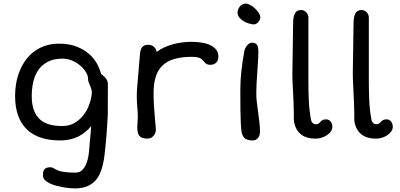

<svg xmlns="http://www.w3.org/2000/svg" viewBox="-20 -778 2253 1081"><path d="M64.9 -238.8Q64.9 -275.4 71.5 -311.5Q78.1 -347.7 91.6 -380.4Q105 -413.1 125.5 -440.9Q146 -468.8 173.6 -489Q201.2 -509.3 236.1 -520.8Q271 -532.2 313.5 -532.2Q360.4 -532.2 397.7 -520.3Q435.1 -508.3 463.1 -488.5Q491.2 -468.8 510.3 -443.4Q529.3 -418 539.6 -390.6Q544.9 -376 547.6 -367.9Q550.3 -359.9 553.2 -357.9Q569.3 -347.2 578.4 -333Q587.4 -318.8 587.4 -306.2L586.9 -130.9Q585 -103 582.8 -63.7Q580.6 -24.4 575.2 31.7Q572.3 62 568.8 92.3Q565.4 122.6 558.8 150.6Q552.2 178.7 541 202.6Q529.8 226.6 511.5 244.4Q493.2 262.2 466.3 272.5Q439.5 282.7 401.4 282.7Q392.6 282.7 375.7 281.5Q358.9 280.3 338.9 276.9Q318.8 273.4 298.1 268.1Q277.3 262.7 260.3 254.6Q243.2 246.6 232.4 235.4Q221.7 224.1 221.7 209Q221.7 199.7 223.1 191.4Q224.6 183.1 229 177Q233.4 170.9 241.7 167.2Q250 163.6 263.7 163.6Q273.9 163.6 283.9 170.2Q293.9 176.8 306.2 181.6Q318.4 186.5 334.2 189Q350.1 191.4 364.7 192.6Q379.4 193.8 390.6 193.8Q401.9 193.8 405.8 193.8Q428.2 193.8 442.6 179.7Q457 165.5 465.8 144.3Q474.6 123 478.3 97.7Q481.9 72.3 483.4 49.3Q483.9 38.6 485.4 24.4Q486.8 10.3 488.3 -5.6Q489.7 -21.5 491.2 -37.6Q492.7 -53.7 493.2 -67.9Q463.9 -31.7 420.9 -9.5Q377.9 12.7 318.4 12.7Q257.3 12.7 210.2 -2.9Q163.1 -18.6 130.9 -49.8Q98.6 -81.1 81.8 -128.2Q64.9 -175.3 64.9 -238.8ZM158.7 -237.8Q158.7 -187 172.1 -154.3Q185.5 -121.6 208.7 -102.5Q231.9 -83.5 263.2 -75.9Q294.4 -68.4 330.1 -68.4Q370.6 -68.4 400.4 -86.2Q430.2 -104 450.7 -130.9Q471.2 -157.7 482.4 -189.5Q493.7 -221.2 496.6 -249Q498 -262.7 495.1 -273.2Q492.2 -283.7 488.3 -293Q483.4 -303.7 479.5 -314.2Q475.6 -324.7 475.6 -335.9Q475.6 -351.1 464.6 -370.4Q453.6 -389.6 434.3 -406.7Q415 -423.8 388.7 -435.8Q362.3 -447.8 332 -447.8Q281.7 -447.8 248.3 -429.9Q214.8 -412.1 195.1 -382.8Q175.3 -353.5 167 -315.7Q158.7 -277.8 158.7 -237.8Z M752.9 -63Q752.9 -75.7 754.4 -89.4Q755.9 -103 755.9 -115.7Q755.9 -145.5 752.9 -177.7Q750.5 -203.6 750.2 -231.9Q750 -260.3 752 -281.7L768.1 -474.6Q770 -498 780 -512Q790 -525.9 815.9 -525.9Q826.7 -525.9 834.7 -522.2Q842.8 -518.6 848.4 -512.7Q854 -506.8 857.4 -499.8Q860.8 -492.7 862.3 -485.8Q882.3 -501 906.2 -511.7Q930.2 -522.5 955.6 -529.3Q981 -536.1 1006.8 -539.3Q1032.7 -542.5 1057.1 -542.5Q1077.6 -542.5 1104 -539.8Q1130.4 -537.1 1153.8 -528.3Q1177.2 -519.5 1193.4 -502.9Q1209.5 -486.3 1209.5 -458Q1209.5 -438 1197 -425.5Q1184.6 -413.1 1164.1 -413.1Q1148.4 -413.1 1139.6 -420.2Q1130.9 -427.2 1124 -436Q1121.1 -439.5 1117.2 -443.4Q1113.3 -447.3 1106.2 -450.7Q1099.1 -454.1 1087.9 -456.1Q1076.7 -458 1059.1 -458Q1003.9 -458 963.4 -446.5Q922.9 -435.1 896.5 -410.6Q870.1 -386.2 857.4 -347.9Q844.7 -309.6 844.7 -255.9Q844.7 -235.8 845.2 -218Q845.7 -200.2 846.9 -182.6Q848.1 -165 849.6 -147Q851.1 -128.9 852.5 -108.4Q853.5 -92.8 855.5 -76.2Q857.4 -59.6 857.4 -43.9Q857.4 -39.6 855 -31.7Q852.5 -23.9 846.9 -16.4Q841.3 -8.8 832.3 -3.2Q823.2 2.4 810.1 2.4Q793 2.4 782 -1.5Q771 -5.4 764.4 -13.4Q757.8 -21.5 755.4 -33.9Q752.9 -46.4 752.9 -63Z M1408.2 -640.6Q1399.9 -640.6 1384.5 -644.8Q1369.1 -648.9 1354.2 -657.2Q1339.4 -665.5 1328.4 -678.2Q1317.4 -690.9 1317.4 -708Q1317.4 -716.3 1320.8 -725.1Q1324.2 -733.9 1330.3 -741.2Q1336.4 -748.5 1345.2 -753.2Q1354 -757.8 1364.7 -757.8Q1374 -757.8 1387.9 -750.5Q1401.9 -743.2 1414.6 -731.7Q1427.2 -720.2 1436.5 -706.3Q1445.8 -692.4 1445.8 -679.2Q1445.8 -675.8 1443.6 -669.4Q1441.4 -663.1 1436.8 -656.7Q1432.1 -650.4 1425 -645.5Q1418 -640.6 1408.2 -640.6ZM1340.3 -34.7Q1339.4 -38.6 1338.1 -49.8Q1336.9 -61 1335.7 -86.9Q1334.5 -112.8 1333.7 -157Q1333 -201.2 1333 -271Q1333 -325.7 1339.6 -383.1Q1346.2 -440.4 1356 -491.7Q1356.4 -496.1 1359.6 -503.7Q1362.8 -511.2 1368.4 -518.8Q1374 -526.4 1381.8 -532Q1389.6 -537.6 1399.9 -537.6Q1410.6 -537.6 1417.5 -533.9Q1424.3 -530.3 1428 -523.7Q1431.6 -517.1 1433.1 -508.5Q1434.6 -500 1434.6 -490.7Q1434.6 -464.8 1432.6 -433.8Q1430.7 -402.8 1428.5 -370.8Q1426.3 -338.9 1424.6 -308.1Q1422.9 -277.3 1422.9 -252.4Q1422.9 -230.5 1426 -202.6Q1429.2 -174.8 1433.3 -145.5Q1437.5 -116.2 1440.7 -88.1Q1443.8 -60.1 1443.8 -37.1Q1443.8 -13.2 1431.6 -0.2Q1419.4 12.7 1404.3 12.7Q1375 12.7 1360.4 2.2Q1345.7 -8.3 1340.3 -34.7Z M1636.7 -86.4Q1634.3 -97.7 1634.3 -110.8Q1634.3 -124 1634.3 -136.7Q1634.3 -169.4 1632.8 -201.4Q1631.3 -233.4 1629.6 -265.1Q1627.9 -296.9 1626.7 -329.1Q1625.5 -361.3 1626.5 -394.5L1630.4 -649.4Q1630.4 -681.6 1640.1 -701.7Q1649.9 -721.7 1675.3 -721.7Q1684.6 -721.7 1692.1 -717.8Q1699.7 -713.9 1705.1 -707.8Q1710.4 -701.7 1713.4 -694.3Q1716.3 -687 1716.3 -680.2V-321.8Q1716.3 -268.6 1718.5 -215.1Q1720.7 -161.6 1730.5 -106.9Q1731.9 -98.1 1735.1 -92.5Q1738.3 -86.9 1742.4 -83.7Q1746.6 -80.6 1751.5 -79.6Q1756.3 -78.6 1760.7 -78.6Q1768.1 -78.6 1772.9 -81.8Q1777.8 -85 1780.3 -87.9Q1783.2 -91.3 1786.4 -94.5Q1789.6 -97.7 1793.5 -100.3Q1797.4 -103 1803 -104.5Q1808.6 -106 1816.4 -106Q1825.2 -106 1831.5 -102.3Q1837.9 -98.6 1842.3 -92.8Q1846.7 -86.9 1848.9 -79.6Q1851.1 -72.3 1851.1 -64.9Q1851.1 -49.8 1842 -37.4Q1833 -24.9 1819.3 -16.1Q1805.7 -7.3 1789.6 -2.4Q1773.4 2.4 1759.3 2.4Q1708.5 3.4 1677.5 -19.3Q1646.5 -42 1636.7 -86.4Z M1977.1 -86.4Q1974.6 -97.7 1974.6 -110.8Q1974.6 -124 1974.6 -136.7Q1974.6 -169.4 1973.1 -201.4Q1971.7 -233.4 1970 -265.1Q1968.3 -296.9 1967 -329.1Q1965.8 -361.3 1966.8 -394.5L1970.7 -649.4Q1970.7 -681.6 1980.5 -701.7Q1990.2 -721.7 2015.6 -721.7Q2024.9 -721.7 2032.5 -717.8Q2040 -713.9 2045.4 -707.8Q2050.8 -701.7 2053.7 -694.3Q2056.6 -687 2056.6 -680.2V-321.8Q2056.6 -268.6 2058.8 -215.1Q2061 -161.6 2070.8 -106.9Q2072.3 -98.1 2075.4 -92.5Q2078.6 -86.9 2082.8 -83.7Q2086.9 -80.6 2091.8 -79.6Q2096.7 -78.6 2101.1 -78.6Q2108.4 -78.6 2113.3 -81.8Q2118.2 -85 2120.6 -87.9Q2123.5 -91.3 2126.7 -94.5Q2129.9 -97.7 2133.8 -100.3Q2137.7 -103 2143.3 -104.5Q2148.9 -106 2156.7 -106Q2165.5 -106 2171.9 -102.3Q2178.2 -98.6 2182.6 -92.8Q2187 -86.9 2189.2 -79.6Q2191.4 -72.3 2191.4 -64.9Q2191.4 -49.8 2182.4 -37.4Q2173.3 -24.9 2159.7 -16.1Q2146 -7.3 2129.9 -2.4Q2113.8 2.4 2099.6 2.4Q2048.8 3.4 2017.8 -19.3Q1986.8 -42 1977.1 -86.4Z"/></svg>

Font: Short Stack
Style: Regular
Weight: 400
Designer: James Grieshaber
Foundry: James Grieshaber
Version: Version 1.002